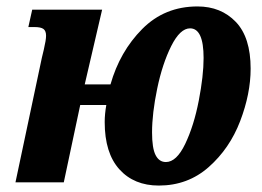

<svg xmlns="http://www.w3.org/2000/svg" viewBox="-20 -566 814 596"><path d="M305 -187Q305 -212 310 -240H229L178 0H28L110 -387L116 -412Q123 -442 123 -455Q123 -470 115 -476Q107 -482 87 -482H68L80 -536H297L243 -304H323Q352 -406 421.5 -476Q491 -546 593 -546Q666 -546 712 -498Q758 -450 758 -353Q758 -275 725.5 -190Q693 -105 628 -47.5Q563 10 473 10Q396 10 350.5 -40.5Q305 -91 305 -187ZM612 -386Q612 -478 570 -478Q539 -478 511.5 -423Q484 -368 468 -291Q452 -214 452 -155Q452 -106 463 -84.5Q474 -63 495 -63Q528 -63 555 -119.5Q582 -176 597 -253.5Q612 -331 612 -386Z"/></svg>

Font: Noto Serif CondExtraBold
Style: Italic
Weight: 800
Width: 3
Italic angle: -12°
Designer: Monotype Design Team
Foundry: Monotype Imaging Inc.
Version: Version 1.001